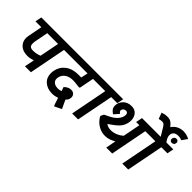

<svg xmlns="http://www.w3.org/2000/svg" viewBox="-35 -1581 2424 2424"><g transform="rotate(45 1177.0 -369.0)"><path d="M480 -495 383.8 0H277.5L303.8 -132.5Q250 -113.8 205 -113.8Q123.8 -113.8 78.8 -156.2Q33.8 -198.8 33.8 -263.8Q33.8 -282.5 37.5 -301.2L75 -495H-30L-12.5 -582.5H610L592.5 -495ZM181.2 -495 147.5 -321.2Q142.5 -297.5 142.5 -273.8Q142.5 -241.2 157.5 -226.2Q172.5 -211.2 208.8 -211.2Q268.8 -211.2 322.5 -233.8L373.8 -495Z M672.5 -195Q670 -180 670 -173.8Q670 -137.5 696.2 -116.2Q722.5 -95 771.2 -95Q800 -95 826.2 -105L807.5 -158.8Q810 -162.5 822.5 -173.1Q835 -183.8 855.6 -193.8Q876.2 -203.8 900 -203.8Q935 -203.8 953.1 -184.4Q971.2 -165 971.2 -136.2Q971.2 -128.8 968.8 -116.2Q963.8 -88.8 936.2 -63.8L990 51.2Q975 58.8 935 78.8Q895 98.8 893.8 97.5Q891.2 100 855 -13.8Q806.2 2.5 763.8 2.5Q677.5 2.5 623.8 -44.4Q570 -91.2 570 -170Q570 -196.2 575 -217.5Q591.2 -301.2 658.1 -351.9Q725 -402.5 828.8 -402.5H880L900 -495H550L567.5 -582.5H1165L1147.5 -495H997.5L960 -302.5L950 -293.8L916.2 -297.5Q861.2 -305 832.5 -305Q767.5 -305 725 -275.6Q682.5 -246.2 672.5 -195Z M1322.5 -495 1226.2 0H1120L1216.2 -495H1105L1122.5 -582.5H1448.8L1431.2 -495Z M1931.2 -495 1835 0H1728.8L1755 -136.2Q1727.5 -120 1690.6 -106.2Q1653.8 -92.5 1612.5 -92.5Q1557.5 -92.5 1512.5 -114.4Q1467.5 -136.2 1436.9 -168.1Q1406.2 -200 1393.8 -231.2L1415 -273.8Q1423.8 -277.5 1478.1 -304.4Q1532.5 -331.2 1567.5 -367.5Q1602.5 -403.8 1610 -446.2Q1612.5 -458.8 1612.5 -465Q1612.5 -483.8 1603.8 -495Q1595 -506.2 1577.5 -506.2Q1555 -506.2 1541.9 -494.4Q1528.8 -482.5 1525 -465Q1523.8 -453.8 1530.6 -443.8Q1537.5 -433.8 1551.2 -423.8L1492.5 -357.5Q1465 -375 1448.1 -396.9Q1431.2 -418.8 1431.2 -453.8Q1431.2 -512.5 1474.4 -555Q1517.5 -597.5 1585 -597.5Q1646.2 -597.5 1678.1 -558.8Q1710 -520 1710 -462.5Q1710 -442.5 1706.2 -423.8Q1693.8 -361.2 1652.5 -318.8Q1611.2 -276.2 1528.8 -221.2Q1561.2 -195 1613.8 -195Q1657.5 -195 1701.9 -213.1Q1746.2 -231.2 1780 -262.5L1825 -495H1767.5L1785 -582.5H2060L2042.5 -495Z M2326.2 -495H2217.5L2121.2 0H2015L2111.2 -495H2000L2017.5 -582.5H2118.8L2060 -680Q2043.8 -707.5 2030.6 -720Q2017.5 -732.5 2001.2 -732.5Q1973.8 -732.5 1941.2 -723.8L1911.2 -806.2Q1938.8 -815 1957.5 -818.8Q1976.2 -822.5 1998.8 -822.5Q2040 -822.5 2063.8 -807.5Q2087.5 -792.5 2118.8 -753.8Q2145 -795 2186.2 -815.6Q2227.5 -836.2 2273.8 -836.2Q2331.2 -836.2 2383.8 -807.5L2332.5 -735Q2302.5 -748.8 2273.8 -748.8Q2223.8 -748.8 2202.5 -727.5Q2181.2 -706.2 2181.2 -673.8Q2181.2 -652.5 2190.6 -631.2Q2200 -610 2220 -582.5H2343.8ZM2277.5 -706.2Q2295 -706.2 2305 -696.2Q2315 -686.2 2315 -670Q2315 -651.2 2302.5 -638.8Q2290 -626.2 2271.2 -626.2Q2255 -626.2 2245 -635.6Q2235 -645 2235 -661.2Q2235 -681.2 2246.9 -693.8Q2258.8 -706.2 2277.5 -706.2Z"/></g></svg>

Font: Cambay
Style: Bold Italic
Weight: 700
Italic angle: -11°
Designer: Pooja Saxena
Foundry: Pooja Saxena
Version: Version 1.006;PS 001.006;hotconv 1.0.70;makeotf.lib2.5.58329